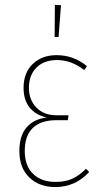

<svg xmlns="http://www.w3.org/2000/svg" viewBox="-20 -754 410 784"><path d="M204.1 -733.9 229 -732.9 219.2 -603H203.1ZM210.9 -528.8Q280.8 -528.8 335 -483.9L324.2 -467.8Q271.5 -508.8 212.9 -508.8Q159.7 -508.8 128.9 -478Q98.1 -447.3 98.1 -395Q98.1 -346.2 128.7 -314.7Q159.2 -283.2 211.9 -283.2H259.8L256.8 -263.2H210Q146.5 -263.2 113.8 -231.4Q81.1 -199.7 81.1 -137.2Q81.1 -77.1 115 -44.2Q148.9 -11.2 206.1 -11.2Q248 -11.2 276.4 -24.7Q304.7 -38.1 331.1 -64.9L344.2 -51.8Q287.6 9.8 206.1 9.8Q140.1 9.8 99.6 -29.5Q59.1 -68.8 59.1 -137.2Q59.1 -200.2 89.1 -234.4Q119.1 -268.6 170.9 -273.9Q124.5 -284.7 100.3 -315.7Q76.2 -346.7 76.2 -395Q76.2 -457 113.8 -492.9Q151.4 -528.8 210.9 -528.8Z"/></svg>

Font: Fira Sans Compressed Thin
Style: Regular
Weight: 100
Width: 1
Designer: Carrois Corporate & Edenspiekermann AG
Foundry: Carrois Corporate GbR & Edenspiekermann AG
Version: Version 4.203;PS 004.203;hotconv 1.0.88;makeotf.lib2.5.64775